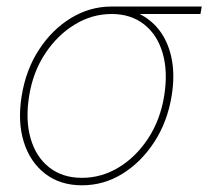

<svg xmlns="http://www.w3.org/2000/svg" viewBox="-20 -549 628 579"><path d="M227.1 9.8Q161.6 9.8 116.2 -25.1Q70.8 -60.1 51.8 -120.8Q32.7 -181.6 45.4 -259.8Q58.1 -338.9 97.7 -399.4Q137.2 -460 194.1 -494.6Q251 -529.3 316.4 -529.3H588.4L584.5 -506.8H370.6H316.4Q257.8 -506.8 205.6 -475.1Q153.3 -443.4 116.5 -387.9Q79.6 -332.5 67.9 -259.8Q56.2 -187.5 72.3 -131.6Q88.4 -75.7 128.4 -44.2Q168.5 -12.7 227.1 -12.7Q286.1 -12.7 338.1 -44.2Q390.1 -75.7 426.8 -131.6Q463.4 -187.5 475.1 -259.8Q486.8 -332.5 470.7 -388.2Q454.6 -443.8 414.8 -475.3Q375 -506.8 316.4 -506.8L315.9 -525.4Q364.7 -525.4 402.8 -505.9Q440.9 -486.3 465.3 -451.2Q489.7 -416 498.5 -367.4Q507.3 -318.8 497.6 -259.8Q484.9 -181.6 445.3 -120.8Q405.8 -60.1 349.4 -25.1Q293 9.8 227.1 9.8Z"/></svg>

Font: Inter 24pt Thin
Style: Italic
Weight: 250
Italic angle: -9.3988°
Version: Version 4.001;git-66647c0bb